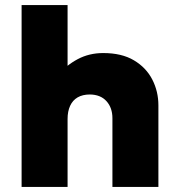

<svg xmlns="http://www.w3.org/2000/svg" viewBox="-20 -740 707 760"><path d="M65.5 0V-720H247.5V-396.5L209 -442Q242 -481.5 287.5 -505.8Q333 -530 388.5 -530Q462 -530 510.2 -501.2Q558.5 -472.5 582.8 -425.2Q607 -378 607 -323V0H425V-272Q425 -313.5 401.5 -339.5Q378 -365.5 336 -366Q307 -366 287.2 -354.5Q267.5 -343 257.5 -321Q247.5 -299 247.5 -269.5V0Z"/></svg>

Font: Geologica ExtraBold
Style: Regular
Weight: 800
Designer: Sindre Bremnes, Frode Helland
Foundry: Monokrom Skriftforlag AS
Version: Version 1.010;gftools[0.9.28]